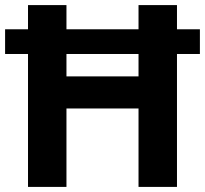

<svg xmlns="http://www.w3.org/2000/svg" viewBox="-20 -827 805 754"><path d="M90 -93H241V-401H524V-93H675V-615H765V-712H675V-807H524V-712H241V-807H90V-712H0V-615H90ZM241 -527V-615H524V-527Z"/></svg>

Font: Noto Sans Kannada UI
Style: Bold
Weight: 700
Designer: Jelle Bosma - Monotype Design Team
Foundry: Monotype Imaging Inc.
Version: Version 2.005